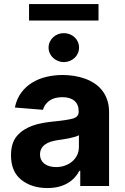

<svg xmlns="http://www.w3.org/2000/svg" viewBox="-20 -926 620 956"><path d="M63.6 -248.2Q79.9 -267.4 100.5 -280.2Q121.1 -293 144 -301Q166.9 -308.9 191.4 -313.4Q215.9 -317.8 239.7 -320.3Q310.7 -327.1 341.3 -335.2Q371.8 -343.4 371.8 -369.3V-371.4Q371.8 -405.9 350.7 -424Q329.5 -442.1 290.8 -442.1Q250 -442.1 225.9 -424.5Q201.7 -407 193.9 -379.3L54 -390.6Q62.9 -433.9 85.8 -464.7Q108.7 -495.4 140.8 -514.9Q172.9 -534.4 211.8 -543.5Q250.7 -552.6 291.5 -552.6Q320.7 -552.6 348.9 -548.1Q377.1 -543.7 402.9 -534.4Q428.6 -525.2 450.6 -510.7Q472.7 -496.1 488.8 -475.5Q505 -454.9 514 -428.1Q523.1 -401.3 523.1 -367.9V0H379.6V-75.6H375.4Q365.4 -56.5 350.5 -40.7Q335.6 -24.9 315.9 -13.5Q296.2 -2.1 271.1 4.1Q246.1 10.3 215.9 10.3Q137.8 10.3 86.3 -30.5Q34.8 -71.4 34.8 -152.3Q34.8 -214.1 63.6 -248.2ZM124.6 -823.9V-905.9H470.5V-823.9ZM259.2 -94.1Q281.6 -94.1 302 -101Q322.4 -108 338.2 -120.9Q354 -133.9 363.5 -152.5Q372.9 -171.2 372.9 -195V-252.8Q366.5 -248.6 353.7 -244.9Q340.9 -241.1 326 -237.9Q311.1 -234.7 295.6 -232.4Q280.2 -230.1 267.8 -228.3Q247.9 -225.5 231.5 -220Q215.2 -214.5 203.7 -206Q192.1 -197.4 185.7 -185.4Q179.3 -173.3 179.3 -157.3Q179.3 -142 185.2 -130.1Q191.1 -118.3 201.7 -110.3Q212.4 -102.3 227.1 -98.2Q241.8 -94.1 259.2 -94.1ZM221.9 -688.9Q221.9 -704.5 228.2 -717.9Q234.4 -731.2 244.9 -740.8Q255.3 -750.4 269 -755.7Q282.7 -761 297.9 -761Q313.2 -761 326.9 -755.7Q340.6 -750.4 351 -740.8Q361.5 -731.2 367.5 -717.9Q373.6 -704.5 373.6 -688.9Q373.6 -673.7 367.5 -660.3Q361.5 -647 351 -637.4Q340.6 -627.8 326.9 -622.3Q313.2 -616.8 297.9 -616.8Q283 -616.8 269.2 -622.3Q255.3 -627.8 244.9 -637.4Q234.4 -647 228.2 -660.3Q221.9 -673.7 221.9 -688.9Z"/></svg>

Font: Inter P
Style: Bold
Weight: 700
Designer: Rasmus Andersson
Foundry: rsms
Version: Version 3.018;git-588b23468